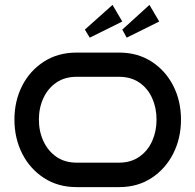

<svg xmlns="http://www.w3.org/2000/svg" viewBox="-20 -765 799 785"><path d="M720 -276Q720 -200 688.5 -137.5Q657 -75 600 -37.5Q543 0 467 0H293Q217 0 159.5 -37.5Q102 -75 70.5 -137.5Q39 -200 39 -276Q39 -352 70.5 -414Q102 -476 159.5 -513Q217 -550 293 -550H467Q543 -550 600 -513Q657 -476 688.5 -414Q720 -352 720 -276ZM620 -276Q620 -324 602 -364Q584 -404 549.5 -427.5Q515 -451 467 -451H293Q245 -451 210.5 -427.5Q176 -404 157.5 -364Q139 -324 139 -276Q139 -228 157.5 -188Q176 -148 210.5 -124Q245 -100 293 -100H467Q515 -100 549.5 -124Q584 -148 602 -188Q620 -228 620 -276ZM480 -677 347 -611 327 -644 440 -745ZM631 -677 498 -611 480 -644 591 -745Z"/></svg>

Font: Bruno Ace SC
Style: Regular
Weight: 400
Version: Version 1.100; ttfautohint (v1.8.4.7-5d5b);gftools[0.9.27]